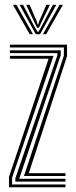

<svg xmlns="http://www.w3.org/2000/svg" viewBox="-20 -788 320 808"><path d="M80.8 -47.2 248.8 -553.8V-588.2H21.8V-600H262V-551.2L101.2 -59.2H255.5V-47.2ZM17.8 0V-43.5L184.5 -540.8H21.8V-552.8H205.2L31 -40.5V-11.8H255.5V0ZM44.5 -23.8V-37.2L221.5 -555.2V-564.5H21.8V-576.2H235.5V-555.5L60.8 -35.5H255.5V-23.8ZM34.5 -767.8H49L118.8 -644.2H105ZM62.5 -767.8H77L126.2 -673.8L137.8 -654.2H141.8L153.2 -673.8L202.5 -767.8H217L148.8 -644.2H130.5ZM90 -767.8H104.5L134.5 -699L138.5 -685H141L145 -699L175.2 -767.8H190L152.5 -690.2L144 -671.5H135.5L126.8 -690.2ZM230.5 -767.8H244.8L174.5 -644.2H160.8Z"/></svg>

Font: Big Shoulders Inline Display Thin
Style: Regular
Weight: 400
Version: Version 2.002